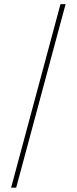

<svg xmlns="http://www.w3.org/2000/svg" viewBox="-20 -781 363 911"><path d="M291.2 -761.4 56.8 109.4H32.7L267 -761.4Z"/></svg>

Font: Inter UI Thin
Style: Regular
Weight: 100
Designer: Rasmus Andersson
Foundry: rsms
Version: 3.2;8d6f07862